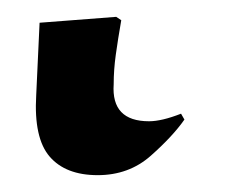

<svg xmlns="http://www.w3.org/2000/svg" viewBox="-20 22 285 228"><path d="M96 230Q58 230 39 208Q20 186 23 135L27 49L118 42L124 46Q120 69 117.5 87Q115 105 115 122Q112 166 157 166Q172 166 195 157L199 164Q185 184 159 207Q133 230 96 230Z"/></svg>

Font: Literata 72pt Medium
Style: Italic
Weight: 500
Italic angle: -2°
Designer: Latin by Veronika Burian and Jose Scaglione. Greek by Irene Vlachou. Cyrillic by Vera Evstafieva
Foundry: TypeTogether
Version: Version 3.002